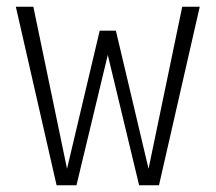

<svg xmlns="http://www.w3.org/2000/svg" viewBox="-20 -550 640 570"><path d="M148 0 27 -530H79L179 -49L276 -459H324L421 -49L521 -530H573L452 0H393L300 -387L207 0Z"/></svg>

Font: Geist Mono UltraLight
Style: Regular
Weight: 200
Monospace: yes
Designer: Basement.studio, Andrés Briganti, Mateo Zaragoza
Foundry: Basement.studio, Vercel, Andrés Briganti, Guido Ferreyra, Mateo Zaragoza
Version: Version 1.400; ttfautohint (v1.8.4.7-5d5b)